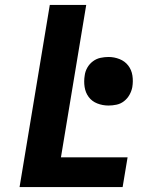

<svg xmlns="http://www.w3.org/2000/svg" viewBox="-20 -755 640 775"><path d="M59 0 181 -735H328L226 -120H495L475 0ZM418 -329Q394 -329 372.5 -337.5Q351 -346 338 -363.5Q325 -381 321.5 -404Q318 -427 322 -451Q324 -467 332.5 -482Q341 -497 355 -507.5Q369 -518 385.5 -521.5Q402 -525 418 -525Q441 -525 462.5 -516.5Q484 -508 497.5 -490.5Q511 -473 514.5 -450Q518 -427 514 -403Q511 -387 502.5 -372Q494 -357 480.5 -346.5Q467 -336 450.5 -332.5Q434 -329 418 -329Z"/></svg>

Font: Iosevka Curly HvExObl
Style: Regular
Weight: 900
Width: 7
Italic angle: -9°
Monospace: yes
Designer: Belleve Invis
Foundry: Belleve Invis
Version: Version 11.1.0; ttfautohint (v1.8.3)